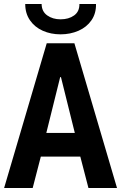

<svg xmlns="http://www.w3.org/2000/svg" viewBox="-20 -935 602 955"><path d="M105.5 -915H187Q187.5 -877.9 214.8 -858.4Q242.2 -838.9 281.2 -838.9Q321.8 -838.9 348.6 -858.2Q375.5 -877.4 375 -915H457.5Q458.5 -868.2 434.8 -834Q411.1 -799.8 370.4 -782Q329.6 -764.2 281.2 -764.2Q232.9 -764.2 192.9 -782Q152.8 -799.8 129.2 -834Q105.5 -868.2 105.5 -915ZM562 0H419.9L379.4 -156.2H183.1L142.6 0H0.5L212.4 -719.7H350.1ZM283.2 -551.3H279.3L210.4 -273.9H352.1Z"/></svg>

Font: Reddit Mono
Style: Bold
Weight: 700
Designer: Stephen Hutchings
Foundry: Reddit
Version: Version 1.009